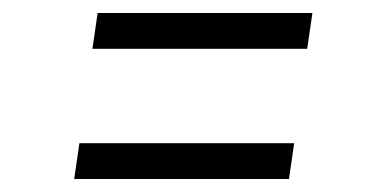

<svg xmlns="http://www.w3.org/2000/svg" viewBox="-20 -418 594 295"><path d="M94 -143 102 -198H432L424 -143ZM122 -343 130 -398H460L452 -343Z"/></svg>

Font: Mohave Light
Style: Italic
Weight: 300
Italic angle: -8°
Designer: Gumpita Rahayu
Foundry: Tokotype
Version: Version 2.003